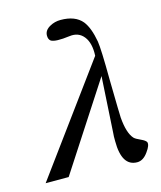

<svg xmlns="http://www.w3.org/2000/svg" viewBox="-110 -790 743 886"><g transform="rotate(-15 262.0 -347.0)"><path d="M504 -62Q510 -47 488 -17Q465 16 436 16Q362 16 362 -104V-127Q363 -136 363 -141Q363 -151 379 -411L112 0H2L375 -509Q378 -569 353 -601Q328 -633 284 -627Q215 -618 195 -630Q184 -638 184 -656Q184 -682 212 -697Q235 -710 263 -710Q333 -710 366 -670Q392 -637 404 -569Q410 -532 411 -384Q414 -211 415 -203Q421 -128 447 -99Q454 -91 479 -80Q499 -71 504 -62Z"/></g></svg>

Font: GFS Didot
Style: Italic
Weight: 400
Italic angle: -12°
Designer: Takis Katsoulidis and George D. Matthiopoulos
Foundry: George Matthiopoulos and Takis Katsoulidis
Version: Version 1.0